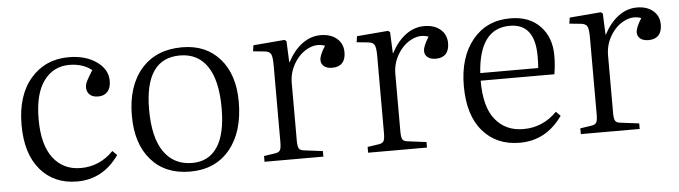

<svg xmlns="http://www.w3.org/2000/svg" viewBox="-40 -666 2916 825"><g transform="rotate(-5 1418.5 -254.0)"><path d="M264.2 14.2Q165 14.2 106 -54.9Q46.9 -124 46.9 -248Q46.9 -375.5 109.6 -448.2Q172.4 -521 273.9 -521Q346.2 -521 393.6 -487.5Q440.9 -454.1 440.9 -404.8Q440.9 -374 426.3 -357.9Q411.6 -341.8 386.2 -341.8Q361.8 -341.8 349.4 -353.8Q336.9 -365.7 336.9 -384.8Q336.9 -397.9 344 -412.1Q351.1 -426.3 370.1 -457Q332 -487.8 272.9 -487.8Q205.1 -487.8 163.6 -432.1Q122.1 -376.5 122.1 -266.1Q122.1 -155.8 165.8 -98.9Q209.5 -42 285.2 -42Q366.2 -42 425.8 -103L444.8 -84Q376 14.2 264.2 14.2Z M751.5 14.2Q644.5 14.2 583.5 -55.7Q522.5 -125.5 522.5 -246.1Q522.5 -373.5 586.2 -447.3Q649.9 -521 762.7 -521Q865.7 -521 925.5 -452.4Q985.4 -383.8 985.4 -267.1Q985.4 -136.7 922.9 -61.3Q860.4 14.2 751.5 14.2ZM763.7 -22Q834.5 -22 872.1 -77.9Q909.7 -133.8 909.7 -246.1Q909.7 -365.2 868.7 -426Q827.6 -486.8 750.5 -486.8Q598.6 -486.8 598.6 -266.1Q598.6 -145.5 641.8 -83.7Q685.1 -22 763.7 -22Z M1073.2 0V-24.9L1122.6 -32.2Q1138.2 -34.7 1143.3 -43.7Q1148.4 -52.7 1148.4 -79.1V-410.2Q1148.4 -445.8 1142.1 -458Q1135.7 -470.2 1114.3 -472.2L1065.4 -477.1L1069.3 -502.9L1204.6 -514.2L1212.4 -507.8L1216.3 -416H1217.3Q1244.1 -466.8 1280.8 -493.9Q1317.4 -521 1360.4 -521Q1403.8 -521 1430.2 -498.5Q1456.5 -476.1 1456.5 -439Q1456.5 -408.7 1441.7 -392.8Q1426.8 -377 1398.4 -377Q1376 -377 1363.3 -387.2Q1350.6 -397.5 1350.6 -414.1Q1350.6 -435.1 1375.5 -474.1Q1340.3 -487.3 1303.7 -469.5Q1267.1 -451.7 1243.2 -412.4Q1219.2 -373 1219.2 -327.1V-77.1Q1219.2 -53.7 1224.6 -44.7Q1230 -35.6 1245.6 -34.2L1327.1 -23.9V0Z M1520 0V-24.9L1569.3 -32.2Q1585 -34.7 1590.1 -43.7Q1595.2 -52.7 1595.2 -79.1V-410.2Q1595.2 -445.8 1588.9 -458Q1582.5 -470.2 1561 -472.2L1512.2 -477.1L1516.1 -502.9L1651.4 -514.2L1659.2 -507.8L1663.1 -416H1664.1Q1690.9 -466.8 1727.5 -493.9Q1764.2 -521 1807.1 -521Q1850.6 -521 1877 -498.5Q1903.3 -476.1 1903.3 -439Q1903.3 -408.7 1888.4 -392.8Q1873.5 -377 1845.2 -377Q1822.8 -377 1810.1 -387.2Q1797.4 -397.5 1797.4 -414.1Q1797.4 -435.1 1822.3 -474.1Q1787.1 -487.3 1750.5 -469.5Q1713.9 -451.7 1689.9 -412.4Q1666 -373 1666 -327.1V-77.1Q1666 -53.7 1671.4 -44.7Q1676.8 -35.6 1692.4 -34.2L1773.9 -23.9V0Z M2173.8 14.2Q2073.2 14.2 2013.9 -54.7Q1954.6 -123.5 1954.6 -249Q1954.6 -373.5 2015.4 -447.8Q2076.2 -522 2178.7 -522Q2259.8 -522 2306.6 -473.6Q2353.5 -425.3 2353.5 -346.2Q2353.5 -305.2 2346.7 -266.1H2028.8Q2028.3 -152.8 2073 -97.9Q2117.7 -43 2193.8 -43Q2278.3 -43 2338.9 -105L2357.9 -85.9Q2287.1 14.2 2173.8 14.2ZM2029.8 -298.8H2279.8Q2281.7 -315.9 2281.7 -350.1Q2281.7 -490.2 2173.8 -490.2Q2042.5 -490.2 2029.8 -298.8Z M2437.5 0V-24.9L2486.8 -32.2Q2502.4 -34.7 2507.6 -43.7Q2512.7 -52.7 2512.7 -79.1V-410.2Q2512.7 -445.8 2506.3 -458Q2500 -470.2 2478.5 -472.2L2429.7 -477.1L2433.6 -502.9L2568.8 -514.2L2576.7 -507.8L2580.6 -416H2581.5Q2608.4 -466.8 2645 -493.9Q2681.6 -521 2724.6 -521Q2768.1 -521 2794.4 -498.5Q2820.8 -476.1 2820.8 -439Q2820.8 -408.7 2805.9 -392.8Q2791 -377 2762.7 -377Q2740.2 -377 2727.5 -387.2Q2714.8 -397.5 2714.8 -414.1Q2714.8 -435.1 2739.7 -474.1Q2704.6 -487.3 2668 -469.5Q2631.3 -451.7 2607.4 -412.4Q2583.5 -373 2583.5 -327.1V-77.1Q2583.5 -53.7 2588.9 -44.7Q2594.2 -35.6 2609.9 -34.2L2691.4 -23.9V0Z"/></g></svg>

Font: Literata Light
Style: Regular
Weight: 300
Designer: Latin by Veronika Burian and Jose Scaglione. Greek by Irene Vlachou. Cyrillic by Vera Evstafieva.
Foundry: TypeTogether
Version: Version 3.021